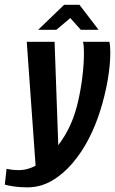

<svg xmlns="http://www.w3.org/2000/svg" viewBox="-75 -671 484 808"><path d="M40.5 117.4Q12.1 117.4 -12 114.3Q-36.2 111.3 -54.8 105.9L-47.4 39.5Q-37.6 41.5 -25.4 43.2Q-13.1 44.9 4.4 44.9Q47.8 44.9 89.5 17.5Q131.2 -10 166.4 -55Q201.6 -100.1 223.8 -151.5Q241.7 -192.4 253.6 -244.1Q265.5 -295.9 271.9 -349.6Q278.3 -403.4 278.3 -448.6Q278.3 -463.3 277.3 -475.1Q276.3 -487 274.3 -495H385.5Q389.2 -477.7 389.2 -449.9Q389.2 -397.2 378.2 -333.8Q367.2 -270.5 347.2 -206.4Q327.2 -142.4 298.4 -86.9Q269.4 -30.3 229.8 16.1Q190.2 62.5 142.7 89.9Q95.1 117.4 40.5 117.4ZM76.7 52.9 37.6 -495H154.7L172.3 -1.2ZM85.6 -545.6 194.9 -650.8H259.4L339.9 -545.6H265L220.9 -595L162.1 -545.6Z"/></svg>

Font: Alumni Sans Thin
Style: Italic
Weight: 100
Italic angle: -8°
Designer: Robert E. Leuschke
Foundry: Robert E. Leuschke
Version: Version 1.016